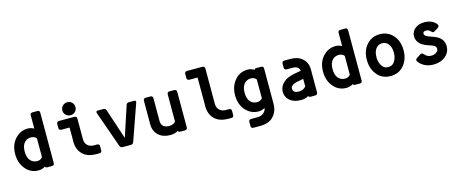

<svg xmlns="http://www.w3.org/2000/svg" viewBox="-46 -1509 5951 2471"><g transform="rotate(-15 2929.5 -273.0)"><path d="M468.8 0Q468.8 0 405.3 0Q380.4 0 380.4 -17.6Q338.4 9.8 289.6 9.8Q191.4 9.8 127 -60.1Q50.3 -142.6 50.3 -268.6Q50.3 -398.4 127 -476.6Q196.3 -546.9 289.6 -546.9Q334.5 -546.9 373.5 -523.9V-701.2Q373.5 -732.4 405.3 -732.4H468.8Q500.5 -732.4 500.5 -701.2V-31.2Q500.5 0 468.8 0ZM373.5 -394Q346.7 -426.3 301.8 -426.3Q250.5 -426.3 217.3 -392.6Q177.2 -351.6 177.2 -269.3Q177.2 -187 215.8 -146.5Q251.5 -109.9 302.2 -109.9Q347.7 -109.9 373.5 -143.6Z M869.6 -742.2Q907.2 -742.2 931.2 -717.8Q957 -691.4 957 -655.8Q957 -618.2 931.6 -593.8Q906.2 -569.3 869.6 -569.3Q833.5 -569.3 808.6 -593.3Q782.2 -618.7 782.2 -655.8Q782.2 -692.9 808.6 -717.8Q834.5 -742.2 869.6 -742.2ZM1059.6 0Q939 0 875.5 -66.4Q815.4 -129.4 815.4 -228.5V-419.9H708Q673.8 -419.9 673.8 -453.6V-503.4Q673.8 -537.1 708 -537.1H908.2Q942.4 -537.1 942.4 -503.4V-230Q942.4 -177.2 975.1 -147Q1007.3 -117.2 1059.6 -117.2H1100.6Q1132.8 -117.2 1132.8 -85.9V-31.2Q1132.8 0 1100.6 0Z M1409.7 0Q1381.8 0 1372.6 -26.9L1203.6 -504.4Q1200.2 -514.2 1200.2 -520.5Q1200.2 -537.1 1226.6 -537.1H1296.9Q1325.2 -537.1 1334 -510.7L1467.3 -106.4L1600.1 -510.7Q1608.9 -537.1 1637.7 -537.1H1703.1Q1729.5 -537.1 1729.5 -521.5Q1729.5 -515.6 1725.6 -504.4L1557.6 -26.9Q1548.3 0 1520 0Z M2180.2 0Q2155.8 0 2148.9 -17.1Q2105.5 9.8 2046.9 9.8Q1948.7 9.8 1889.6 -43.5Q1828.6 -98.1 1828.6 -192.4V-503.4Q1828.6 -537.1 1862.8 -537.1H1921.4Q1955.6 -537.1 1955.6 -503.4V-199.2Q1955.6 -156.7 1981.7 -132.1Q2007.8 -107.4 2059.1 -107.4Q2118.2 -107.4 2146 -142.1V-503.4Q2146 -537.1 2180.2 -537.1H2238.8Q2272.9 -537.1 2272.9 -503.4V-33.7Q2272.9 0 2238.8 0Z M2817.4 0Q2696.8 0 2633.3 -66.4Q2573.2 -129.4 2573.2 -228.5V-615.2H2465.8Q2431.6 -615.2 2431.6 -648.9V-698.7Q2431.6 -732.4 2465.8 -732.4H2666Q2700.2 -732.4 2700.2 -698.7V-230Q2700.2 -177.2 2732.9 -147Q2765.1 -117.2 2817.4 -117.2H2858.4Q2890.6 -117.2 2890.6 -85.9V-31.2Q2890.6 0 2858.4 0Z M3101.1 195.3Q3068.8 195.3 3068.8 164.1V109.4Q3068.8 78.1 3101.1 78.1H3186Q3238.3 78.1 3270.5 48.3Q3303.2 18.6 3303.2 -13.2Q3264.2 9.8 3219.2 9.8Q3126 9.8 3056.6 -60.5Q2980 -138.7 2980 -268.6Q2980 -394.5 3056.6 -477.1Q3121.1 -546.9 3219.2 -546.9Q3268.1 -546.9 3310.1 -519.5Q3310.1 -537.1 3335 -537.1H3398.4Q3430.2 -537.1 3430.2 -505.9V-33.2Q3430.2 61.5 3370.1 128.9Q3311 195.3 3186 195.3ZM3303.2 -143.1V-393.6Q3277.3 -427.2 3231.9 -427.2Q3181.2 -427.2 3145.5 -390.6Q3106.9 -350.1 3106.9 -267.8Q3106.9 -185.5 3147 -144.5Q3180.2 -110.8 3231.4 -110.8Q3276.4 -110.8 3303.2 -143.1Z M3916 0Q3892.6 0 3885.3 -16.1Q3843.8 9.8 3787.6 9.8Q3683.6 9.8 3627.4 -46.9Q3584 -91.3 3584 -153.8Q3584 -222.2 3641.6 -275.4Q3692.9 -322.8 3795.4 -340.8L3878.9 -355.5Q3874 -382.8 3857.9 -397.5Q3833.5 -419.9 3790.5 -419.9H3710Q3675.8 -419.9 3675.8 -453.6V-503.4Q3675.8 -537.1 3710 -537.1H3790.5Q3888.7 -537.1 3947.8 -483.9Q4008.8 -429.2 4008.8 -339.8V-33.7Q4008.8 0 3974.6 0ZM3881.8 -145.5V-246.6L3804.7 -231.9Q3753.9 -222.2 3731.9 -204.1Q3709 -185.5 3709 -159.7Q3709 -137.2 3722.2 -124.5Q3741.7 -103.5 3788.1 -103.5Q3846.2 -103.5 3881.8 -145.5Z M4570.3 0Q4570.3 0 4506.8 0Q4481.9 0 4481.9 -17.6Q4439.9 9.8 4391.1 9.8Q4293 9.8 4228.5 -60.1Q4151.9 -142.6 4151.9 -268.6Q4151.9 -398.4 4228.5 -476.6Q4297.9 -546.9 4391.1 -546.9Q4436 -546.9 4475.1 -523.9V-701.2Q4475.1 -732.4 4506.8 -732.4H4570.3Q4602.1 -732.4 4602.1 -701.2V-31.2Q4602.1 0 4570.3 0ZM4475.1 -394Q4448.2 -426.3 4403.3 -426.3Q4352.1 -426.3 4318.8 -392.6Q4278.8 -351.6 4278.8 -269.3Q4278.8 -187 4317.4 -146.5Q4353 -109.9 4403.8 -109.9Q4449.2 -109.9 4475.1 -143.6Z M5059.1 -146.5Q5096.7 -197.8 5096.7 -269Q5096.7 -351.1 5057.6 -393.1Q5025.4 -427.2 4980.5 -427.2Q4935.5 -427.2 4903.3 -393.1Q4864.3 -351.1 4864.3 -269Q4864.3 -197.8 4901.9 -146.5Q4928.7 -109.9 4980.5 -109.9Q5032.2 -109.9 5059.1 -146.5ZM4811 -60.5Q4735.8 -142.6 4735.8 -268.6Q4735.8 -398.9 4811 -476.6Q4879.4 -546.9 4980.5 -546.9Q5081.5 -546.9 5149.9 -476.6Q5225.1 -398.9 5225.1 -268.6Q5225.1 -142.6 5149.9 -60.5Q5085.4 9.8 4980.5 9.8Q4875.5 9.8 4811 -60.5Z M5553.7 9.8Q5426.8 9.8 5357.9 -80.6Q5350.1 -90.8 5350.1 -102.1Q5350.1 -117.2 5367.7 -128.4L5417.5 -160.2Q5429.2 -167.5 5438.5 -167.5Q5451.2 -167 5464.4 -150.4Q5498.5 -107.9 5552.2 -107.9Q5591.8 -107.9 5620.1 -127.4Q5647.5 -147 5647.5 -175.3Q5647.5 -196.8 5632.3 -210.9Q5619.1 -223.1 5592.8 -232.4L5539.6 -251Q5479 -272 5445.3 -303.7Q5400.4 -345.7 5400.4 -406.7Q5400.4 -467.8 5454.6 -511.2Q5499.5 -546.9 5572.8 -546.9Q5679.7 -546.9 5732.4 -479Q5740.2 -468.3 5740.2 -457.5Q5740.2 -442.4 5722.7 -431.2L5675.3 -400.9Q5664.1 -393.6 5654.3 -393.6Q5644 -393.6 5628.4 -410.6Q5603.5 -438 5571.8 -438Q5537.6 -438 5529.8 -419.9Q5527.3 -414.1 5527.3 -405.3Q5527.3 -377 5585 -356L5649.9 -332Q5704.6 -312 5734.9 -279.8Q5774.4 -237.8 5774.4 -177.2Q5774.4 -98.1 5715.8 -46.4Q5651.4 9.8 5553.7 9.8Z"/></g></svg>

Font: Simply Mono
Style: Bold
Weight: 700
Designer: Wojciech Kalinowski "wmk69" (wmk69@o2.pl)
Foundry: Wojciech Kalinowski "wmk69" (wmk69@o2.pl)
Version: Version 1.0.0